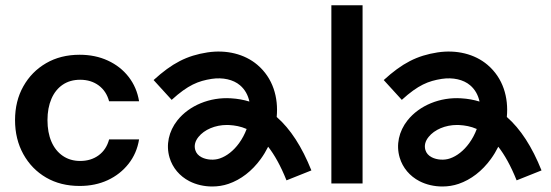

<svg xmlns="http://www.w3.org/2000/svg" viewBox="-20 -687 2053 715"><path d="M347.6 -108.8C328.5 -94.7 305.5 -87.6 278.5 -87.6C253.9 -87.6 232.4 -93.9 213.9 -106.5C195.5 -119.1 181.3 -136.8 171.5 -159.5C161.7 -182.2 156.8 -209 156.8 -239.7C156.8 -269.8 161.7 -296.2 171.5 -319C181.3 -341.7 195.3 -359.2 213.5 -371.5C231.6 -383.8 253.3 -390 278.5 -390C305.5 -390 328.5 -382.9 347.6 -368.8C366.6 -354.6 379.6 -335 386.3 -309.8H497.9C492.3 -344.2 479.4 -374.4 459.1 -400.6C438.9 -426.7 413 -447 381.7 -461.4C350.4 -475.9 315.3 -483.1 276.6 -483.1C229.3 -483.1 187.6 -472.6 151.7 -451.7C115.7 -430.8 87.5 -402.1 66.9 -365.5C46.3 -329 36 -287 36 -239.7C36 -192.4 46.3 -150.1 66.9 -112.9C87.5 -75.8 115.7 -46.7 151.7 -25.8C187.6 -4.9 229.3 5.5 276.6 5.5C315.3 5.5 350.2 -1.7 381.2 -16.1C412.3 -30.6 438.1 -50.9 458.7 -77C479.3 -103.1 492.3 -133.4 497.9 -167.8H386.3C379.6 -142.6 366.6 -122.9 347.6 -108.8Z M1010.4 -251.5C1017.2 -323.7 996.8 -396.1 938.3 -445.7C890.7 -486 823.2 -502.5 752.7 -491.9C675.6 -479.9 621.3 -452 552 -388.9L619.3 -315.1C680.4 -370.8 718.7 -385.5 768.2 -393.3C809.4 -399.5 848.7 -390.9 873.7 -369.5C892.5 -353.6 903.7 -332.4 908.8 -308.8C887.1 -315.4 864.4 -319.5 840.6 -320.9C761.6 -326.1 684.8 -294.2 640.7 -238.9C608.1 -197.8 597.4 -147.3 611.4 -100.1C622.6 -62.2 648.9 -31.1 685.2 -12.3C710.6 0.8 740.5 7.5 770.2 7.5C791 7.5 811.7 4.3 830.9 -2.3C876.9 -18 918.4 -50 951 -94.9C961.4 -109.2 970.6 -124.5 978.6 -140.6C1001.8 -110.9 1024.8 -70.5 1046.9 -15.4L1139.6 -52.4C1104.3 -140.6 1061.5 -206.7 1010.4 -251.4ZM870.2 -153.7C850.1 -126 824.7 -105.8 798.6 -97C777.3 -89.5 750.1 -91.4 731 -101.2C718.5 -107.6 710.7 -116.6 707.1 -128.5C702.4 -144.7 706.3 -161 718.9 -176.8C740.9 -204.5 781.7 -221.6 824.8 -221.6C828 -221.6 831.3 -221.5 834.5 -221.3C854.3 -220.1 875.9 -216.6 898.5 -206.7C891.4 -187.7 881.8 -169.6 870.2 -153.7Z M1330.2 -3.7V-667.4H1214V-3.7Z M1867.4 -251.5C1874.2 -323.7 1853.8 -396.1 1795.3 -445.7C1747.7 -486 1680.2 -502.5 1609.7 -491.9C1532.6 -479.9 1478.3 -452 1409 -388.9L1476.3 -315.1C1537.4 -370.8 1575.7 -385.5 1625.2 -393.3C1666.4 -399.5 1705.7 -390.9 1730.7 -369.5C1749.5 -353.6 1760.7 -332.4 1765.8 -308.8C1744.1 -315.4 1721.4 -319.5 1697.6 -320.9C1618.6 -326.1 1541.8 -294.2 1497.7 -238.9C1465.1 -197.8 1454.4 -147.3 1468.4 -100.1C1479.6 -62.2 1505.9 -31.1 1542.2 -12.3C1567.6 0.8 1597.5 7.5 1627.2 7.5C1648 7.5 1668.7 4.3 1687.9 -2.3C1733.9 -18 1775.4 -50 1808 -94.9C1818.4 -109.2 1827.6 -124.5 1835.6 -140.6C1858.8 -110.9 1881.8 -70.5 1903.9 -15.4L1996.6 -52.4C1961.3 -140.6 1918.5 -206.7 1867.4 -251.4ZM1727.2 -153.7C1707.1 -126 1681.7 -105.8 1655.6 -97C1634.3 -89.5 1607.1 -91.4 1588 -101.2C1575.5 -107.6 1567.7 -116.6 1564.1 -128.5C1559.4 -144.7 1563.3 -161 1575.9 -176.8C1597.9 -204.5 1638.7 -221.6 1681.8 -221.6C1685 -221.6 1688.3 -221.5 1691.5 -221.3C1711.3 -220.1 1732.9 -216.6 1755.5 -206.7C1748.4 -187.7 1738.8 -169.6 1727.2 -153.7Z"/></svg>

Font: Diatome Awesome Semibold
Style: Regular
Weight: 400
Designer: 15.100.17
Foundry: 15.100.17
Version: Version 1.005;Fontself Maker 3.5.8